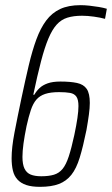

<svg xmlns="http://www.w3.org/2000/svg" viewBox="-20 -716 434 744"><path d="M135 8Q103 8 82 1Q61 -6 48 -20Q35 -34 30 -55Q25 -76 25 -103Q25 -144 36 -201.5Q47 -259 63 -335Q78 -406 91.5 -463Q105 -520 121 -563.5Q137 -607 159 -636.5Q181 -666 213 -681Q245 -696 292 -696Q308 -696 326.5 -694Q345 -692 363 -689Q381 -686 394 -682L387 -643Q369 -648 344 -651.5Q319 -655 298 -655Q265 -655 241 -647.5Q217 -640 199.5 -620.5Q182 -601 167.5 -566.5Q153 -532 139 -478.5Q125 -425 109 -349H113Q121 -363 133 -374.5Q145 -386 164.5 -393Q184 -400 214 -400Q253 -400 278.5 -394.5Q304 -389 316 -371.5Q328 -354 328 -317Q328 -298 324.5 -272Q321 -246 315 -212Q302 -148 289 -105.5Q276 -63 256.5 -38.5Q237 -14 208 -3Q179 8 135 8ZM140 -33Q169 -33 189 -39Q209 -45 222.5 -61.5Q236 -78 246.5 -110Q257 -142 268 -193Q276 -231 280 -258.5Q284 -286 284 -305Q284 -330 276 -341.5Q268 -353 251.5 -356Q235 -359 209 -359Q176 -359 155 -352Q134 -345 121 -330Q108 -315 99.5 -289.5Q91 -264 83 -228Q75 -189 71 -159.5Q67 -130 67 -108Q67 -79 75 -62.5Q83 -46 99 -39.5Q115 -33 140 -33Z"/></svg>

Font: Saira ExtraCondensed ExtraLight
Style: Italic
Weight: 250
Width: 2
Italic angle: -12°
Designer: Hector Gatti with collaboration of the Omnibus-Type team
Foundry: Omnibus-Type
Version: Version 1.101